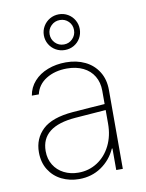

<svg xmlns="http://www.w3.org/2000/svg" viewBox="-87 -827 683 900"><g transform="rotate(-10 254.5 -377.5)"><path d="M240.2 -302.7Q276.9 -305.7 320.6 -308.8Q364.3 -312 394.5 -314V-377.9Q394.5 -417 376.7 -446.8Q358.9 -476.6 325.9 -492.7Q293 -508.8 249 -508.8Q191.4 -508.8 150.1 -483.2Q108.9 -457.5 98.6 -412.1H65.4Q71.8 -450.7 97.4 -479.2Q123 -507.8 162.6 -522.9Q202.1 -538.1 249 -538.1Q299.8 -538.1 339.8 -518.8Q379.9 -499.5 402.8 -462.6Q425.8 -425.8 425.8 -376V0H394.5V-102.5H391.6Q368.2 -50.8 322.3 -19.5Q276.4 11.7 216.8 11.7Q171.9 11.7 134 -6.8Q96.2 -25.4 74 -60.8Q51.8 -96.2 51.8 -144.5Q51.8 -209.5 96.4 -252Q141.1 -294.4 240.2 -302.7ZM218.8 -18.6Q268.1 -18.6 308.3 -44.4Q348.6 -70.3 371.6 -116.5Q394.5 -162.6 394.5 -220.7V-285.6L351.6 -282.2Q264.2 -274.9 249 -274.4Q84 -261.7 84 -144.5Q84 -106.9 101.6 -78.4Q119.1 -49.8 149.9 -34.2Q180.7 -18.6 218.8 -18.6ZM169.9 -680.7Q169.9 -703.6 181.4 -723.1Q192.9 -742.7 212.6 -754.2Q232.4 -765.6 255.9 -765.6Q279.3 -765.6 298.8 -754.2Q318.4 -742.7 329.6 -723.1Q340.8 -703.6 340.8 -680.7Q340.8 -657.2 329.6 -637.7Q318.4 -618.2 298.8 -606.9Q279.3 -595.7 255.9 -595.7Q232.4 -595.7 212.6 -606.9Q192.9 -618.2 181.4 -637.7Q169.9 -657.2 169.9 -680.7ZM313.5 -680.7Q313.5 -705.1 296.9 -721.7Q280.3 -738.3 255.9 -738.3Q231.4 -738.3 214.4 -721.4Q197.3 -704.6 197.3 -680.7Q197.3 -656.2 214.1 -639.2Q231 -622.1 255.9 -622.1Q279.8 -622.1 296.6 -639.2Q313.5 -656.2 313.5 -680.7Z"/></g></svg>

Font: Pretendard JP Thin
Style: Regular
Weight: 100
Designer: Base glyphs from Inter by Rasmus Andersson; Hangeul glyphs from Noto Sans CJK(Source Han Sans) by Jang Soo-young and Kan
Foundry: Kil Hyung-jin
Version: Version 1.309